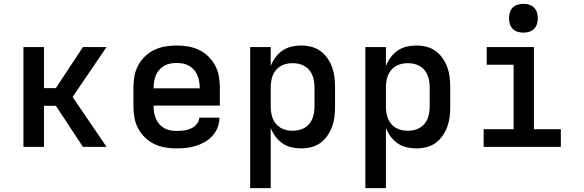

<svg xmlns="http://www.w3.org/2000/svg" viewBox="-20 -765 3040 1000"><path d="M535 0H412L271 -214H209V0H102V-520H209V-306H271L412 -520H535L358 -260Z M900 8Q870 8 840.5 3Q811 -2 784.5 -14.5Q758 -27 736 -48Q714 -69 700 -95Q686 -121 680.5 -150.5Q675 -180 675 -210V-310Q675 -340 680.5 -369.5Q686 -399 700 -425Q714 -451 736 -472Q758 -493 784.5 -505.5Q811 -518 840.5 -523Q870 -528 900 -528Q930 -528 959.5 -523Q989 -518 1015.5 -505.5Q1042 -493 1064 -472Q1086 -451 1100 -425Q1114 -399 1119.5 -369.5Q1125 -340 1125 -310V-215H780V-210Q780 -193 783 -177Q786 -161 792.5 -145.5Q799 -130 810.5 -117.5Q822 -105 836.5 -97Q851 -89 867.5 -86Q884 -83 900 -83Q919 -83 938 -85.5Q957 -88 974 -95.5Q991 -103 1004 -118Q1017 -133 1018 -152H1123Q1123 -126 1113.5 -101.5Q1104 -77 1087 -58Q1070 -39 1047.5 -26Q1025 -13 1001 -5.5Q977 2 951.5 5Q926 8 900 8ZM780 -305H1020V-310Q1020 -327 1017 -343Q1014 -359 1007.5 -374.5Q1001 -390 989.5 -402.5Q978 -415 963.5 -423Q949 -431 933 -434Q917 -437 900 -437Q883 -437 867 -434Q851 -431 836.5 -423Q822 -415 810.5 -402.5Q799 -390 792.5 -374.5Q786 -359 783 -343Q780 -327 780 -310Z M1283 215V-520H1390V-421Q1399 -445 1414.5 -466Q1430 -487 1451 -501.5Q1472 -516 1497.5 -522Q1523 -528 1548 -528Q1575 -528 1601 -521.5Q1627 -515 1648.5 -499.5Q1670 -484 1685.5 -461.5Q1701 -439 1710 -414Q1719 -389 1722 -363Q1725 -337 1725 -310V-210Q1725 -183 1722 -157Q1719 -131 1710 -106Q1701 -81 1685.5 -58.5Q1670 -36 1648.5 -20.5Q1627 -5 1601 1.5Q1575 8 1548 8Q1523 8 1497.5 2Q1472 -4 1451 -18.5Q1430 -33 1414.5 -54Q1399 -75 1390 -99V215ZM1504 -84Q1520 -84 1536 -87.5Q1552 -91 1566 -99Q1580 -107 1590.5 -119.5Q1601 -132 1607 -147Q1613 -162 1615.5 -178Q1618 -194 1618 -210V-310Q1618 -326 1615.5 -342Q1613 -358 1607 -373Q1601 -388 1590.5 -400.5Q1580 -413 1566 -421Q1552 -429 1536 -432.5Q1520 -436 1504 -436Q1488 -436 1472 -432.5Q1456 -429 1442 -421Q1428 -413 1417.5 -400.5Q1407 -388 1401 -373Q1395 -358 1392.5 -342Q1390 -326 1390 -310V-210Q1390 -194 1392.5 -178Q1395 -162 1401 -147Q1407 -132 1417.5 -119.5Q1428 -107 1442 -99Q1456 -91 1472 -87.5Q1488 -84 1504 -84Z M1883 215V-520H1990V-421Q1999 -445 2014.5 -466Q2030 -487 2051 -501.5Q2072 -516 2097.5 -522Q2123 -528 2148 -528Q2175 -528 2201 -521.5Q2227 -515 2248.5 -499.5Q2270 -484 2285.5 -461.5Q2301 -439 2310 -414Q2319 -389 2322 -363Q2325 -337 2325 -310V-210Q2325 -183 2322 -157Q2319 -131 2310 -106Q2301 -81 2285.5 -58.5Q2270 -36 2248.5 -20.5Q2227 -5 2201 1.5Q2175 8 2148 8Q2123 8 2097.5 2Q2072 -4 2051 -18.5Q2030 -33 2014.5 -54Q1999 -75 1990 -99V215ZM2104 -84Q2120 -84 2136 -87.5Q2152 -91 2166 -99Q2180 -107 2190.5 -119.5Q2201 -132 2207 -147Q2213 -162 2215.5 -178Q2218 -194 2218 -210V-310Q2218 -326 2215.5 -342Q2213 -358 2207 -373Q2201 -388 2190.5 -400.5Q2180 -413 2166 -421Q2152 -429 2136 -432.5Q2120 -436 2104 -436Q2088 -436 2072 -432.5Q2056 -429 2042 -421Q2028 -413 2017.5 -400.5Q2007 -388 2001 -373Q1995 -358 1992.5 -342Q1990 -326 1990 -310V-210Q1990 -194 1992.5 -178Q1995 -162 2001 -147Q2007 -132 2017.5 -119.5Q2028 -107 2042 -99Q2056 -91 2072 -87.5Q2088 -84 2104 -84Z M2499 0V-92H2655V-428H2515V-520H2761V-92H2901V0ZM2706 -595Q2691 -595 2676 -599.5Q2661 -604 2650.5 -614.5Q2640 -625 2635.5 -640Q2631 -655 2631 -670Q2631 -685 2635.5 -700Q2640 -715 2650.5 -725.5Q2661 -736 2676 -740.5Q2691 -745 2706 -745Q2721 -745 2736 -740.5Q2751 -736 2761.5 -725.5Q2772 -715 2776.5 -700Q2781 -685 2781 -670Q2781 -655 2776.5 -640Q2772 -625 2761.5 -614.5Q2751 -604 2736 -599.5Q2721 -595 2706 -595Z"/></svg>

Font: Iosevka Semibold Extended
Style: Regular
Weight: 600
Width: 7
Monospace: yes
Designer: Belleve Invis
Foundry: Belleve Invis
Version: Version 32.5.0; ttfautohint (v1.8.4)